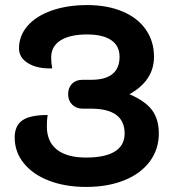

<svg xmlns="http://www.w3.org/2000/svg" viewBox="-20 -729 685 758"><path d="M38 -186Q38 -233 68.5 -254Q99 -275 168 -275Q165 -256 165 -230Q165 -170 204.5 -138.5Q244 -107 320 -107Q395 -107 433.5 -131Q472 -155 472 -202Q472 -300 339 -300H306Q281 -300 265 -316Q249 -332 249 -357Q249 -383 264.5 -398.5Q280 -414 306 -414H340Q452 -414 452 -505Q452 -548 419 -570.5Q386 -593 324 -593Q256 -593 219 -569.5Q182 -546 182 -502Q182 -483 186 -459Q128 -457 91.5 -479Q55 -501 55 -538Q55 -588 89 -627Q123 -666 184.5 -687.5Q246 -709 324 -709Q403 -709 463 -684Q523 -659 555.5 -612.5Q588 -566 588 -505Q588 -411 491 -357Q554 -330 580.5 -294Q607 -258 607 -202Q607 -139 571 -91Q535 -43 470 -17Q405 9 320 9Q238 9 174 -15.5Q110 -40 74 -84.5Q38 -129 38 -186Z"/></svg>

Font: K2D
Style: Bold
Weight: 700
Designer: Katatrad Aksorn Co.,Ltd.
Foundry: Cadson Demak Co.,Ltd.
Version: Version 1.000; ttfautohint (v1.6)